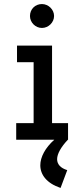

<svg xmlns="http://www.w3.org/2000/svg" viewBox="-20 -690 415 948"><path d="M187 -552C219 -552 247 -579 247 -611C247 -643 219 -670 187 -670C154 -670 128 -645 128 -611C128 -579 155 -552 187 -552ZM60 0H248C203 40 179 86 179 126C179 173 211 215 279 238L312 150C279 140 262 121 262 96C262 70 281 36 315 0H316V-82H237V-465H64V-383H146V-82H60Z"/></svg>

Font: Inconsolata Condensed
Style: Bold
Weight: 700
Width: 3
Monospace: yes
Designer: Raph Levien, Cyreal, Brenton Simpson
Foundry: Raph Levien, Cyreal, Google
Version: Version 3.100